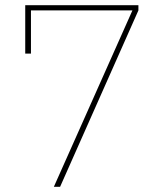

<svg xmlns="http://www.w3.org/2000/svg" viewBox="-20 -718 640 738"><path d="M187 0 489 -678H99V-512H77V-698H512V-678L211 0Z"/></svg>

Font: IBM Plex Mono Thin
Style: Regular
Weight: 100
Monospace: yes
Designer: Mike Abbink, Paul van der Laan, Pieter van Rosmalen
Foundry: Bold Monday
Version: Version 2.3